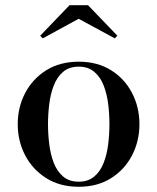

<svg xmlns="http://www.w3.org/2000/svg" viewBox="-20 -706 602 736"><path d="M282 10Q210 10 157.5 -23Q105 -56 76.5 -110.5Q48 -165 48 -230Q48 -295 76.5 -349.5Q105 -404 157.5 -436.8Q210 -469.5 282 -469.5Q353.5 -469.5 405.8 -436.8Q458 -404 486.2 -349.5Q514.5 -295 514.5 -230Q514.5 -165 486.2 -110.5Q458 -56 405.8 -23Q353.5 10 282 10ZM282 -9.5Q318 -9.5 341.5 -29.5Q365 -49.5 377.5 -82Q390 -114.5 394.8 -153.5Q399.5 -192.5 399.5 -230Q399.5 -268 394.8 -306.8Q390 -345.5 377.5 -378Q365 -410.5 341.5 -430.5Q318 -450.5 282 -450.5Q245 -450.5 221.8 -430.5Q198.5 -410.5 186 -378Q173.5 -345.5 168.8 -306.8Q164 -268 164 -230Q164 -192.5 168.8 -153.5Q173.5 -114.5 186 -82Q198.5 -49.5 221.8 -29.5Q245 -9.5 282 -9.5ZM144 -559 134 -569 246.5 -686H317.5L430 -569L420 -559L281.5 -634Z"/></svg>

Font: Bodoni Moda 11pt Medium
Style: Regular
Weight: 500
Designer: Owen Earl
Foundry: indestructible type
Version: Version 2.004